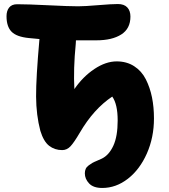

<svg xmlns="http://www.w3.org/2000/svg" viewBox="-20 -704 832 948"><path d="M484.9 224.1Q440.9 224.1 419.9 201.7Q398.9 179.2 398.9 151.9Q398.9 139.2 403.3 129.6Q407.7 120.1 418 112.5Q428.2 105 435.8 100.6Q443.4 96.2 459.7 89.4Q476.1 82.5 482.9 79.1Q518.1 62 539.6 15.6Q561 -30.8 561 -108.9Q561 -189.9 534.2 -227.1Q442.4 -166 374 -48.8Q345.7 -0.5 328.1 18.3Q310.5 37.1 287.1 37.1Q250 37.1 222.7 15.9Q195.3 -5.4 179.2 -58.1Q158.7 -135.7 158.2 -227.3Q157.7 -318.8 174.8 -511.2Q166 -512.2 148.9 -513.7Q131.8 -515.1 123 -516.1Q62 -522 37.1 -547.4Q12.2 -572.8 12.2 -624Q12.2 -650.4 25.1 -666.7Q38.1 -683.1 64.9 -683.1Q116.7 -683.1 219 -678Q321.3 -672.9 366.2 -672.9Q398.4 -672.9 464.6 -678.5Q530.8 -684.1 562 -684.1Q592.8 -684.1 608.4 -667.5Q624 -650.9 624 -622.1Q624 -562.5 578.6 -533.7Q533.2 -504.9 456.1 -504.9H355Q355 -492.7 354 -486.8Q341.8 -363.3 347.2 -264.2Q389.6 -325.7 446 -363.3Q502.4 -400.9 556.2 -400.9Q605.5 -400.9 642.3 -377.2Q679.2 -353.5 700 -312.5Q720.7 -271.5 730.5 -223.1Q740.2 -174.8 740.2 -119.1Q740.2 -25.4 705.1 54Q669.9 133.3 611.3 178.7Q552.7 224.1 484.9 224.1Z"/></svg>

Font: Shantell Sans Bouncy
Style: Regular
Weight: 800
Designer: Stephen Nixon, Anya Danilova, Shantell Martin
Foundry: Arrow Type
Version: Version 1.006;[9816181b4]